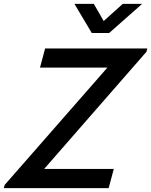

<svg xmlns="http://www.w3.org/2000/svg" viewBox="-97 -970 780 990"><path d="M286.8 -950 376.1 -800H466.1L635.8 -950H535.8L437.6 -861.5L386.8 -950ZM-77.3 0H463.2L489.8 -99H130.8L658.1 -703L662.6 -720H135.6L109.3 -621.5H456.8L-72.9 -16.5Z"/></svg>

Font: Manrope
Style: SemiBoldItalic
Weight: 600
Italic angle: -15°
Designer: Mikhail Sharanda
Foundry: Mikhail Sharanda
Version: Version 4.502;hotconv 1.0.109;makeotfexe 2.5.65596